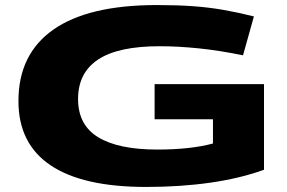

<svg xmlns="http://www.w3.org/2000/svg" viewBox="-20 -730 1138 760"><path d="M53 -330Q53 -516 191.5 -613Q330 -710 601 -710Q681 -710 743.5 -705.5Q806 -701 863.5 -691Q921 -681 985 -665L942 -511Q850 -530 767.5 -538.5Q685 -547 612 -547Q448 -547 368.5 -494.5Q289 -442 289 -338Q289 -235 369 -186.5Q449 -138 603 -138Q734 -138 823 -162V-258H592V-397H1025V-58Q931 -24 813 -7Q695 10 558 10Q308 10 180.5 -75.5Q53 -161 53 -330Z"/></svg>

Font: Georama ExtraExtended
Style: Bold
Weight: 700
Width: 8
Designer: Jean-Baptiste Levee
Foundry: Production Type
Version: Version 1.000